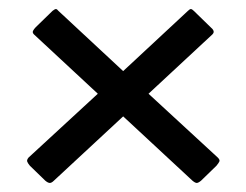

<svg xmlns="http://www.w3.org/2000/svg" viewBox="-20 -522 544 424"><path d="M46 -156Q41 -162 40 -165.5Q39 -169 43 -174L196 -315L55 -446Q51 -450 53 -454Q55 -458 59 -462L96 -498Q101 -502 103.5 -502Q106 -502 109 -498L252 -365L395 -498Q399 -502 401.5 -502Q404 -502 408 -498L445 -462Q450 -458 451.5 -454Q453 -450 449 -446L308 -315L461 -174Q466 -169 464.5 -165.5Q463 -162 458 -156L424 -123Q418 -118 414.5 -118Q411 -118 405 -123L252 -265L99 -123Q94 -118 90 -118Q86 -118 80 -123Z"/></svg>

Font: Glory Thin SemiBold
Style: Regular
Weight: 600
Version: Version 1.011